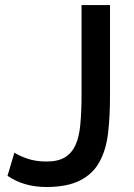

<svg xmlns="http://www.w3.org/2000/svg" viewBox="-20 -730 530 761"><path d="M37.1 -125Q54.2 -113.3 87.4 -101.6Q121.1 -89.8 164.1 -89.8Q210 -89.8 237.3 -106.4Q264.6 -123 279.3 -155.3Q293.9 -187.5 298.3 -236.3Q303.2 -290 303.2 -349.1V-710H416V-349.1Q416 -266.1 408.2 -201.7Q400.4 -135.7 374 -87.9Q348.6 -41 297.9 -15.1Q246.6 11.2 164.1 11.2Q74.2 11.2 9.8 -33.2Z"/></svg>

Font: Rising Sun DemiBold
Style: DemiBold
Weight: 600
Designer: Matt McInerney, Pablo Impallari, Rodrigo Fuenzalida
Foundry: Matt McInerney, Pablo Impallari, Rodrigo Fuenzalida
Version: Version 1.000